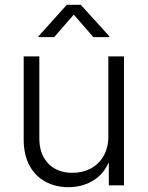

<svg xmlns="http://www.w3.org/2000/svg" viewBox="-20 -775 618 803"><path d="M266.6 7.8Q211.9 7.8 169.4 -15.4Q127 -38.6 103 -83.3Q79.1 -127.9 79.1 -191.9V-539.1H144.5V-196.8Q144.5 -129.4 182.1 -90.8Q219.7 -52.2 282.7 -52.2Q325.2 -52.2 359.4 -70.3Q393.6 -88.4 413.3 -122.8Q433.1 -157.2 433.1 -205.1V-539.1H498.5V0H435.1V-126H446.8Q423.8 -55.2 375.7 -23.7Q327.6 7.8 266.6 7.8ZM206.5 -619.6H140.6V-623L259.3 -754.9H317.9L437.5 -623V-619.6H370.6L288.6 -713.9Z"/></svg>

Font: Inter 18pt Light
Style: Regular
Weight: 300
Designer: Rasmus Andersson
Foundry: rsms
Version: Version 4.001;git-66647c0bb